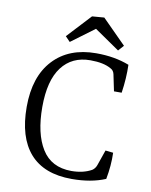

<svg xmlns="http://www.w3.org/2000/svg" viewBox="-85 -806 689 877"><g transform="rotate(10 260.0 -367.0)"><path d="M190.9 -606 168.9 -628.9 271 -738.8 327.1 -743.2 438 -631.8 415 -606 298.8 -686ZM308.1 8.8Q179.2 8.8 113.8 -65.4Q48.8 -139.6 48.8 -280.3Q48.8 -420.9 121.1 -498.5Q193.4 -576.2 319.8 -576.2Q405.8 -576.2 473.1 -549.8Q475.1 -487.8 464.8 -418.9H429.2L413.1 -496.1Q409.2 -513.2 395 -520Q360.8 -540 298.8 -540Q213.9 -540 166.5 -477.5Q119.1 -415 119.1 -292Q119.1 -168.9 163.1 -98.1Q207 -27.3 299.8 -26.9Q355 -26.9 394 -48.8Q407.2 -57.6 413.1 -74.2L438 -146L474.1 -142.1Q476.1 -83 463.9 -19Q397.9 8.8 308.1 8.8Z"/></g></svg>

Font: Yrsa-Light
Style: Regular
Weight: 300
Designer: Anna Giedrys (Yrsa+Rasa design), David Brezina (Yrsa art-direction, Rasa art-direction, design)
Foundry: Rosetta Type Foundry
Version: Version 1.001;PS 1.1;hotconv 1.0.88;makeotf.lib2.5.647800